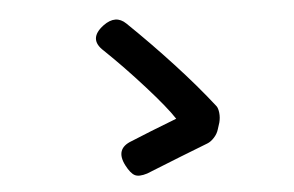

<svg xmlns="http://www.w3.org/2000/svg" viewBox="-45 -703 1091 713"><g transform="rotate(-5 500.0 -346.5)"><path d="M613.3 -452.1Q693.4 -365.2 754.9 -286.1Q760.7 -278.3 762.7 -260.7Q764.6 -243.2 759.8 -224.6L752 -200.2Q747.1 -183.6 734.4 -169.9Q721.7 -156.2 709 -151.4Q620.1 -117.2 476.6 -59.6Q445.3 -49.8 429.7 -58.1Q414.1 -66.4 398.4 -96.7Q365.2 -161.1 429.7 -184.6Q495.1 -211.9 601.6 -252.9Q572.3 -297.9 499.5 -378.9Q426.8 -460 355.5 -528.3Q301.8 -576.2 363.3 -622.1Q411.1 -657.2 448.2 -621.1Q534.2 -538.1 613.3 -452.1Z"/></g></svg>

Font: GenSenMaruGothic TW TTF Bold
Style: Regular
Weight: 700
Version: Version 1.301